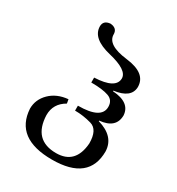

<svg xmlns="http://www.w3.org/2000/svg" viewBox="-172 -819 867 939"><g transform="rotate(30 261.5 -349.5)"><path d="M261.2 9.8Q53.7 9.8 43.9 -152.8Q43.9 -204.6 82.5 -242.7Q121.1 -280.8 184.1 -286.6L188 -264.2Q129.4 -231 129.4 -166Q134.3 -27.8 262.7 -27.8Q371.1 -27.8 380.4 -149.9Q380.4 -227.5 333.5 -241Q286.6 -254.4 239.7 -254.4V-282.2Q371.6 -282.2 371.6 -351.1Q371.6 -389.2 337.6 -401.1Q303.7 -413.1 239.7 -413.1V-440.9Q358.4 -445.8 359.4 -504.9Q359.4 -551.8 249.5 -577.9Q139.6 -604 138.7 -671.9Q138.7 -706.1 177.7 -709.5Q216.8 -706.1 216.8 -671.9Q216.8 -612.3 332.5 -598.6Q448.2 -585 448.2 -507.3Q446.3 -444.8 353 -432.6V-429.2Q452.1 -422.9 457 -353Q456.5 -279.3 366.2 -271V-267.6Q465.3 -239.3 468.8 -156.7Q468.8 9.8 261.2 9.8Z"/></g></svg>

Font: Kelvinch
Style: Regular
Weight: 400
Designer: Paul James MIller
Foundry: High-Logic / Made with FontCreator
Version: Version 3.30 September 23, 2016